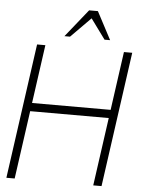

<svg xmlns="http://www.w3.org/2000/svg" viewBox="-60 -946 733 992"><g transform="rotate(5 307.0 -449.5)"><path d="M559.5 -700H602.5L504.5 0H461.5L511 -353.5H103.5L54 0H11L109 -700H152L109.5 -396.5H517ZM407 -899 483 -755H454L378 -859L275 -755H246L361.5 -899Z"/></g></svg>

Font: Urbanist ExtraLight
Style: Italic
Weight: 250
Version: Version 1.303